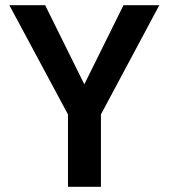

<svg xmlns="http://www.w3.org/2000/svg" viewBox="-20 -720 650 740"><path d="M242 -279 16 -700H154L305 -395L456 -700H594L369 -279V0H242Z"/></svg>

Font: Sarabun SemiBold
Style: Regular
Weight: 600
Designer: Suppakit Chalermlarp | Katatrad Co.,Ltd.
Foundry: Cadson Demak Co.,Ltd.
Version: Version 1.000; ttfautohint (v1.6)